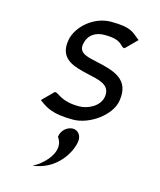

<svg xmlns="http://www.w3.org/2000/svg" viewBox="-132 -683 918 1105"><g transform="rotate(15 327.0 -131.0)"><path d="M338 61C306 61 271 89 267 127V129L268 131C302 177 279 237 230 283C218 294 206 305 191 314L168 328L192 323C308 300 374 199 386 127C392 90 370 61 338 61ZM502 -463H505L571 -529L567 -532C526 -563 515 -590 391 -590C290 -590 196 -509 181 -424C160 -305 257 -284 339 -265C401 -250 481 -241 468 -163C458 -105 391 -72 338 -72C231 -72 209 -114 186 -116H183L117 -50L121 -47C163 -16 202 11 324 11C422 11 540 -73 555 -162C579 -299 471 -323 375 -345C325 -357 258 -363 268 -423C278 -479 319 -508 377 -507C485 -507 478 -464 502 -463Z"/></g></svg>

Font: Charger Monospace
Style: Regular
Weight: 400
Designer: Jasper
Foundry: Cannot Into Space Fonts
Version: Version 0.980